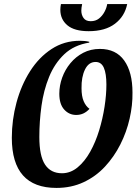

<svg xmlns="http://www.w3.org/2000/svg" viewBox="-20 -900 684 942"><path d="M257 22Q38 22 38 -224Q38 -312 61 -397Q84 -482 127.5 -550.5Q171 -619 233 -659.5Q295 -700 372 -700Q398 -700 418 -695V-691Q343 -679 295.5 -634Q248 -589 221 -523Q194 -457 183.5 -380.5Q173 -304 173 -228Q173 -135 201 -92.5Q229 -50 284 -50Q326 -50 361 -79Q396 -108 422.5 -155.5Q449 -203 466.5 -260.5Q484 -318 493 -376.5Q502 -435 502 -485Q502 -539 489.5 -567.5Q477 -596 449 -596Q415 -596 397 -559Q379 -522 380 -467Q380 -428 390.5 -403.5Q401 -379 419 -366Q392 -336 354 -336Q319 -336 295 -362.5Q271 -389 271 -440Q271 -480 285 -519Q299 -558 325.5 -590Q352 -622 388.5 -641Q425 -660 470 -660Q549 -660 589.5 -603Q630 -546 630 -446Q631 -384 616 -318Q601 -252 570.5 -191.5Q540 -131 495 -82.5Q450 -34 390 -6Q330 22 257 22ZM415 -747Q345 -747 310.5 -776Q276 -805 276 -852Q276 -865 279 -880H383Q379 -861 379 -848Q379 -827 390 -811.5Q401 -796 425 -796Q449 -796 465.5 -809Q482 -822 492.5 -841.5Q503 -861 506 -880H604Q592 -820 544 -783.5Q496 -747 415 -747Z"/></svg>

Font: Sansita Swashed Medium
Style: Regular
Weight: 500
Designer: Pablo Cosgaya
Foundry: Omnibus-Type
Version: Version 1.003; ttfautohint (v1.8.3)